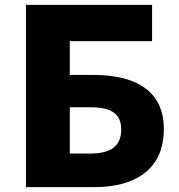

<svg xmlns="http://www.w3.org/2000/svg" viewBox="-20 -764 730 784"><path d="M86 0H367C522 0 649 -65 649 -237C649 -404 518 -458 362 -458H265V-596H601V-744H86ZM265 -137V-326H348C431 -326 475 -302 475 -235C475 -168 433 -137 348 -137Z"/></svg>

Font: Noto Sans CJK Black
Style: Bold
Weight: 900
Designer: Ryoko NISHIZUKA (kana & ideographs); Paul D. Hunt (Latin, Greek & Cyrillic); Wenlong ZHANG (bopomofo); Sandoll Communica
Foundry: Adobe Systems Incorporated
Version: Version 1.000;PS 1;hotconv 1.0.78;makeotf.lib2.5.61930